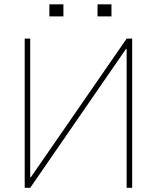

<svg xmlns="http://www.w3.org/2000/svg" viewBox="-20 -895 748 915"><path d="M609.9 -710.9V0H583.5V-661.1L580.6 -662.1L124 0H97.7V-710.9H124V-51.3L127 -50.3L583.5 -710.9ZM282.2 -816.9H215.3V-874.5H282.2ZM511.2 -816.9H444.8V-874.5H511.2Z"/></svg>

Font: Roboto-Thin
Style: Regular
Weight: 250
Designer: Google
Version: Version 1.100141; 2013; ttfautohint (v0.94.14-c901) -l 8 -r 